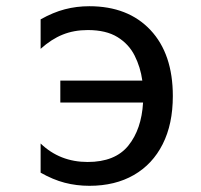

<svg xmlns="http://www.w3.org/2000/svg" viewBox="-20 -580 642 614"><path d="M266.1 14.2Q224.6 14.2 187 4.4Q149.4 -5.4 109.9 -27.8V-121.1Q171.4 -62 260.3 -62Q348.1 -62 390.4 -114.3Q432.6 -166.5 437.5 -252H172.9V-322.3H435.1Q429.2 -365.2 410.6 -402.1Q392.1 -439 355.7 -461.4Q319.3 -483.9 260.7 -483.9Q216.3 -483.9 180.2 -469.2Q144 -454.6 109.9 -423.8V-518.1Q149.9 -540.5 187.3 -550.3Q224.6 -560.1 265.6 -560.1Q389.6 -560.1 461.2 -483.9Q532.7 -407.7 532.7 -272.9Q532.7 -183.1 500.2 -118.9Q467.8 -54.7 408 -20.3Q348.1 14.2 266.1 14.2Z"/></svg>

Font: Vazir Code Hack
Style: Code-Hack
Weight: 400
Foundry: DejaVu fonts team - Redesigned by Saber Rastikerdar
Version: Version 1.1.2